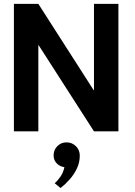

<svg xmlns="http://www.w3.org/2000/svg" viewBox="-20 -680 697 994"><path d="M593 0H466.5L180 -446H178.5V0H52V-660H178.5L465 -213H466.5V-660H593ZM293.5 293.5 263 268.5Q278 256 292.8 234.8Q307.5 213.5 313.5 185.5Q289 182 273.2 165.2Q257.5 148.5 257.5 124.5Q257.5 96 277 76.5Q296.5 57 324.5 57Q353 57 373 76.8Q393 96.5 393 125.5Q393 161 378.2 192Q363.5 223 341 248.5Q318.5 274 293.5 293.5Z"/></svg>

Font: Lucymar Sans SemiBold
Style: Regular
Weight: 600
Foundry: The League of Moveable Type (original font) / Main changes by Cristiano Sobral with portions from Mirco Monsees
Version: Version 2.001;August 30, 2020;FontCreator 13.0.0.2681 64-bit